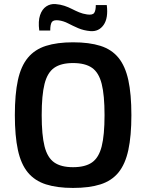

<svg xmlns="http://www.w3.org/2000/svg" viewBox="-20 -911 719 944"><path d="M339 -703Q419 -703 474 -685.5Q529 -668 562.5 -627Q596 -586 611 -517Q626 -448 626 -345Q626 -243 611 -173.5Q596 -104 562.5 -63Q529 -22 474 -4.5Q419 13 339 13Q261 13 206 -4.5Q151 -22 117 -63Q83 -104 68 -173.5Q53 -243 53 -345Q53 -448 68 -517Q83 -586 117 -627Q151 -668 206 -685.5Q261 -703 339 -703ZM339 -601Q280 -601 246.5 -577.5Q213 -554 199 -498.5Q185 -443 185 -345Q185 -247 199 -191.5Q213 -136 246.5 -112.5Q280 -89 339 -89Q399 -89 432.5 -112.5Q466 -136 480 -191.5Q494 -247 494 -345Q494 -443 480 -498.5Q466 -554 432.5 -577.5Q399 -601 339 -601ZM253 -891Q277 -889 296.5 -882.5Q316 -876 333.5 -867Q351 -858 369 -850.5Q387 -843 408 -840Q435 -836 443 -847.5Q451 -859 451 -886H505Q513 -822 489.5 -788.5Q466 -755 425 -758Q391 -761 364.5 -772.5Q338 -784 315 -796Q292 -808 268 -811Q242 -814 234.5 -802Q227 -790 227 -761H173Q167 -807 177 -836.5Q187 -866 207.5 -879.5Q228 -893 253 -891Z"/></svg>

Font: Exo 2 SemiBold
Style: Regular
Weight: 600
Designer: Natanael Gama
Foundry: Natanael Gama
Version: Version 2.010